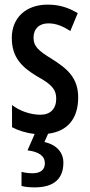

<svg xmlns="http://www.w3.org/2000/svg" viewBox="-20 -570 388 830"><path d="M254 133C254 90 226 56 172 44L188 8C270 -2 318 -55 318 -149C318 -233 271 -273 206 -314C142 -353 125 -371 125 -408C125 -445 149 -469 189 -469C225 -469 254 -455 284 -436L316 -513C275 -538 234 -550 186 -550C93 -550 31 -494 31 -406C31 -323 73 -280 142 -239C208 -203 223 -180 223 -143C223 -100 198 -74 155 -74C109 -74 63 -92 32 -116V-20C59 -6 92 5 130 9L99 80C148 86 174 104 174 136C174 163 156 179 121 179C106 179 88 177 73 173V234C88 238 107 240 130 240C214 240 254 202 254 133Z"/></svg>

Font: Noto Sans Malayalam ExtraCondensed Medium
Style: Regular
Weight: 500
Width: 2
Designer: Jelle Bosma - Monotype Design Team
Foundry: Monotype Imaging Inc.
Version: Version 2.104